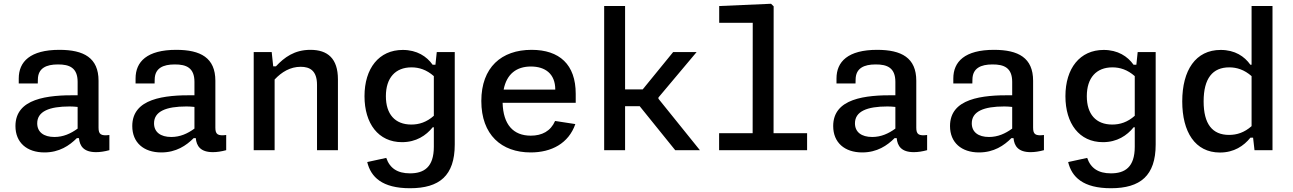

<svg xmlns="http://www.w3.org/2000/svg" viewBox="-20 -797 6860 1019"><path d="M295.5 -532.5C140 -532.5 79.5 -469.5 79.5 -380.5V-354H180.5L181 -375C181.5 -435.5 226 -455 287 -455C349 -455.5 392 -437 392 -362.5V-291.5C229 -293.5 62 -274 62 -128C62 -40.5 122.5 12 216 12C295 12 348.5 -24.5 388 -64H399C403 -22 424 10.5 490 10.5C511.5 10.5 535 7 560.5 0V-80.5C515.5 -75 503 -84 503 -119.5V-368.5C503 -490 425 -532.5 295.5 -532.5ZM177.5 -142.5C177.5 -206 241.5 -232 350 -232C364 -232 378 -231 392 -229.5V-114.5C355.5 -88 316 -70 269 -70C212 -70 177.5 -96 177.5 -142.5Z M915.5 -532.5C760 -532.5 699.5 -469.5 699.5 -380.5V-354H800.5L801 -375C801.5 -435.5 846 -455 907 -455C969 -455.5 1012 -437 1012 -362.5V-291.5C849 -293.5 682 -274 682 -128C682 -40.5 742.5 12 836 12C915 12 968.5 -24.5 1008 -64H1019C1023 -22 1044 10.5 1110 10.5C1131.5 10.5 1155 7 1180.5 0V-80.5C1135.5 -75 1123 -84 1123 -119.5V-368.5C1123 -490 1045 -532.5 915.5 -532.5ZM797.5 -142.5C797.5 -206 861.5 -232 970 -232C984 -232 998 -231 1012 -229.5V-114.5C975.5 -88 936 -70 889 -70C832 -70 797.5 -96 797.5 -142.5Z M1773.5 0V-376C1773.5 -486.5 1719 -532.5 1627.5 -532.5C1542.5 -532.5 1489 -492.5 1444.5 -445H1430L1422 -520.5H1326.5V0H1437.5V-375C1475.5 -415.5 1521 -442.5 1576 -442.5C1624 -442.5 1662.5 -422.5 1662.5 -347V0Z M1914.5 -286.5C1914.5 -141.5 1988 -42.5 2113.5 -42.5C2188.5 -42.5 2241 -77.5 2276.5 -121.5H2282.5V-18C2282.5 90.5 2230 123 2156 123C2089 123 2048.5 95.5 2030 41L1929 63C1948 142.5 2008 202 2156 202C2312 202 2393.5 135.5 2393.5 -30V-520.5H2298L2291 -453.5H2276C2245 -497.5 2193 -532 2117.5 -532C1991.5 -532 1914.5 -434.5 1914.5 -286.5ZM2028 -286.5C2028 -384 2078.5 -439.5 2164 -439.5C2204 -439.5 2244 -427 2282.5 -393V-182.5C2244 -148.5 2204.5 -136 2163 -136C2076 -136 2028 -191.5 2028 -286.5Z M2534.5 -261C2534.5 -81.5 2641.5 12 2796.5 12C2906.5 12 2997.5 -35.5 3033.5 -138.5L2926 -155C2902.5 -101 2856.5 -77 2797 -77C2704 -77 2650.5 -136 2647.5 -251.5H3035.5V-299C3035.5 -455 2949 -532.5 2801 -532.5C2641.5 -532.5 2534.5 -439.5 2534.5 -261ZM2653 -321.5C2669 -404.5 2721.5 -444 2797.5 -444C2873 -444 2927 -406 2927 -321.5Z M3297.5 0V-233.5H3375L3563.5 0H3694.5L3474.5 -273V-279.5L3677 -520.5H3552.5L3391 -322.5H3297.5V-765H3186.5V0Z M3796.5 0H4263.5V-90H4085.5L4086 -763.5L4072 -777L3797 -765V-676H3975L3974.5 -90H3796.5Z M4635.5 -532.5C4480 -532.5 4419.5 -469.5 4419.5 -380.5V-354H4520.5L4521 -375C4521.5 -435.5 4566 -455 4627 -455C4689 -455.5 4732 -437 4732 -362.5V-291.5C4569 -293.5 4402 -274 4402 -128C4402 -40.5 4462.5 12 4556 12C4635 12 4688.5 -24.5 4728 -64H4739C4743 -22 4764 10.5 4830 10.5C4851.5 10.5 4875 7 4900.5 0V-80.5C4855.5 -75 4843 -84 4843 -119.5V-368.5C4843 -490 4765 -532.5 4635.5 -532.5ZM4517.5 -142.5C4517.5 -206 4581.5 -232 4690 -232C4704 -232 4718 -231 4732 -229.5V-114.5C4695.5 -88 4656 -70 4609 -70C4552 -70 4517.5 -96 4517.5 -142.5Z M5255.5 -532.5C5100 -532.5 5039.5 -469.5 5039.5 -380.5V-354H5140.5L5141 -375C5141.5 -435.5 5186 -455 5247 -455C5309 -455.5 5352 -437 5352 -362.5V-291.5C5189 -293.5 5022 -274 5022 -128C5022 -40.5 5082.5 12 5176 12C5255 12 5308.5 -24.5 5348 -64H5359C5363 -22 5384 10.5 5450 10.5C5471.5 10.5 5495 7 5520.5 0V-80.5C5475.5 -75 5463 -84 5463 -119.5V-368.5C5463 -490 5385 -532.5 5255.5 -532.5ZM5137.5 -142.5C5137.5 -206 5201.5 -232 5310 -232C5324 -232 5338 -231 5352 -229.5V-114.5C5315.5 -88 5276 -70 5229 -70C5172 -70 5137.5 -96 5137.5 -142.5Z M5634.5 -286.5C5634.5 -141.5 5708 -42.5 5833.5 -42.5C5908.5 -42.5 5961 -77.5 5996.5 -121.5H6002.5V-18C6002.5 90.5 5950 123 5876 123C5809 123 5768.5 95.5 5750 41L5649 63C5668 142.5 5728 202 5876 202C6032 202 6113.5 135.5 6113.5 -30V-520.5H6018L6011 -453.5H5996C5965 -497.5 5913 -532 5837.5 -532C5711.5 -532 5634.5 -434.5 5634.5 -286.5ZM5748 -286.5C5748 -384 5798.5 -439.5 5884 -439.5C5924 -439.5 5964 -427 6002.5 -393V-182.5C5964 -148.5 5924.5 -136 5883 -136C5796 -136 5748 -191.5 5748 -286.5Z M6254.5 -259C6254.5 -97 6322.5 12.5 6454.5 12.5C6529.5 12.5 6581 -22.5 6616.5 -66.5H6630.5L6638 0H6733.5V-765H6622.5V-453.5H6616C6585 -497.5 6534.5 -532 6458.5 -532C6325.5 -532 6254.5 -424 6254.5 -259ZM6368 -259C6368 -381.5 6416 -439.5 6504 -439.5C6544 -439.5 6584 -427 6622.5 -393V-127.5C6584 -93.5 6544.5 -81 6503 -81C6414 -81 6368 -139 6368 -259Z"/></svg>

Font: Monaspace Neon Medium
Style: Regular
Weight: 500
Designer: Riley Cran & the Lettermatic Team
Foundry: Lettermatic
Version: Version 1.200 (Monaspace Neon)